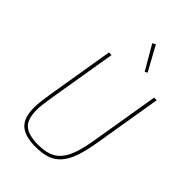

<svg xmlns="http://www.w3.org/2000/svg" viewBox="-274 -1033 1148 1148"><g transform="rotate(45 300.0 -459.5)"><path d="M193 -698 122 -271Q116 -233 112 -204Q108 -175 108 -149Q108 -70 144.5 -39Q181 -8 261 -8Q313 -8 349.5 -21Q386 -34 411.5 -65Q437 -96 453.5 -146.5Q470 -197 482 -271L553 -698H575L504 -270Q491 -190 472.5 -136Q454 -82 425.5 -49Q397 -16 356.5 -2Q316 12 259 12Q171 12 129 -24.5Q87 -61 87 -149Q87 -175 91 -207.5Q95 -240 101 -276L171 -698ZM315 -920 335 -931 420 -776 404 -767Z"/></g></svg>

Font: IBM Plex Mono Thin
Style: Italic
Weight: 100
Italic angle: -9°
Monospace: yes
Designer: Mike Abbink, Paul van der Laan, Pieter van Rosmalen
Foundry: Bold Monday
Version: Version 2.3